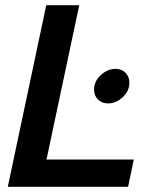

<svg xmlns="http://www.w3.org/2000/svg" viewBox="-20 -719 583 739"><path d="M158 -699H285L159 -105H495L473 0H10ZM342 -374Q342 -406 368 -430Q394 -454 425 -454Q448 -454 463 -439Q478 -424 478 -401Q478 -369 452.5 -345Q427 -321 396 -321Q372 -321 357 -336Q342 -351 342 -374Z"/></svg>

Font: Prompt Medium
Style: Italic
Weight: 500
Italic angle: -12°
Designer: Katatrad Team
Foundry: CadsonDemak
Version: Version 1.001